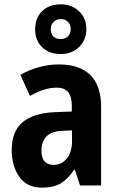

<svg xmlns="http://www.w3.org/2000/svg" viewBox="-20 -855 549 885"><path d="M252 -558Q346 -558 396 -509.5Q446 -461 446 -363V0H349L325 -73H322Q294 -31 261 -10.5Q228 10 174 10Q104 10 69 -40Q34 -90 34 -163Q34 -250 84.5 -292Q135 -334 233 -338L311 -341V-368Q311 -451 243 -451Q212 -451 182.5 -441.5Q153 -432 118 -413L74 -510Q114 -533 159.5 -545.5Q205 -558 252 -558ZM268 -252Q217 -250 194 -226Q171 -202 171 -161Q171 -126 186 -110.5Q201 -95 227 -95Q264 -95 288 -124.5Q312 -154 312 -205V-254ZM260 -606Q206 -606 174 -637.5Q142 -669 142 -720Q142 -772 174 -803.5Q206 -835 260 -835Q311 -835 344.5 -803Q378 -771 378 -721Q378 -671 345 -638.5Q312 -606 260 -606ZM260 -675Q280 -675 293 -687.5Q306 -700 306 -721Q306 -741 293.5 -754Q281 -767 260 -767Q240 -767 227 -754Q214 -741 214 -721Q214 -700 225.5 -687.5Q237 -675 260 -675Z"/></svg>

Font: Noto Sans Gurmukhi Condensed
Style: Bold
Weight: 700
Width: 3
Designer: Jelle Bosma - Monotype Design Team
Foundry: Monotype Imaging Inc.
Version: Version 2.004; ttfautohint (v1.8.4.7-5d5b)